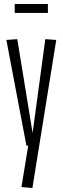

<svg xmlns="http://www.w3.org/2000/svg" viewBox="-20 -733 316 966"><path d="M88 208 122 0H113L12 -532L67 -536L144 -64L208 -536L263 -532L143 213ZM54 -668V-713H221V-668Z"/></svg>

Font: Georama Extra Condensed Light
Style: Regular
Weight: 300
Width: 2
Designer: Jean-Baptiste Levee
Foundry: Production Type
Version: Version 1.000